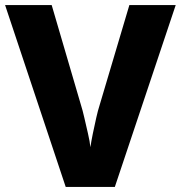

<svg xmlns="http://www.w3.org/2000/svg" viewBox="-20 -734 710 754"><path d="M670 -714 431 0H238L0 -714H183L299 -318Q304 -303 311 -272.5Q318 -242 325.5 -209.5Q333 -177 335 -156Q338 -177 344.5 -209Q351 -241 358 -271.5Q365 -302 370 -317L488 -714Z"/></svg>

Font: Noto Sans Devanagari ExtraBold
Style: Regular
Weight: 800
Version: Version 2.003